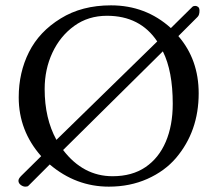

<svg xmlns="http://www.w3.org/2000/svg" viewBox="-20 -684 813 718"><path d="M86 11Q83 14 75 14Q66 14 57.5 7.5Q49 1 49 -8Q49 -16 59 -26L134 -100Q50 -195 50 -320Q50 -413 88.5 -489.5Q127 -566 207 -615Q286 -664 395 -664Q525 -664 619 -579L699 -658Q703 -662 710 -662Q716 -662 721 -658Q726 -654 726 -644Q726 -628 719 -621L647 -549Q723 -461 723 -335Q723 -193 638 -93Q596 -44 531 -15Q466 14 387 14Q264 14 166 -69ZM380 -625Q310 -625 257.5 -587Q205 -549 176 -487Q147 -425 147 -351Q147 -241 191 -161L568 -529Q504 -625 380 -625ZM216 -123Q291 -25 401 -25Q474 -25 524 -59Q574 -93 600 -154Q626 -215 626 -296Q626 -418 589 -492Z"/></svg>

Font: Benne
Style: Regular
Weight: 400
Designer: John-Daniel Harrington
Version: Version 1.001